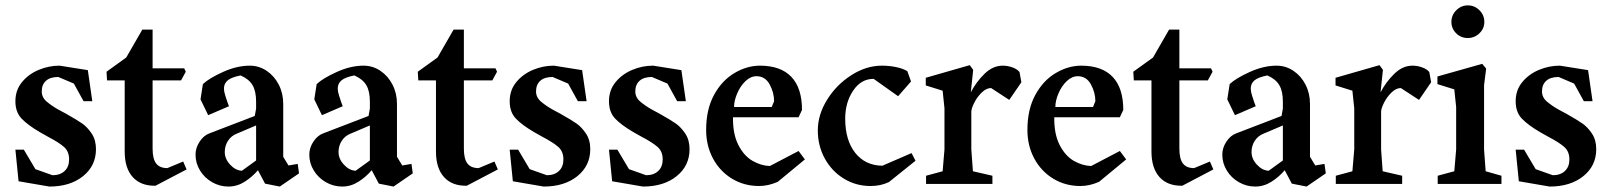

<svg xmlns="http://www.w3.org/2000/svg" viewBox="-20 -682 5972 712"><path d="M48.8 -9.8 37.1 -127H68.4L111.3 -54.7L174.8 -32.2Q203.1 -32.2 219.7 -47.9Q236.3 -63.5 236.3 -90.8Q236.3 -120.1 217.8 -136.7Q199.2 -153.3 158.2 -174.8L127 -192.4Q82 -218.8 59.6 -242.7Q37.1 -266.6 37.1 -306.6Q37.1 -347.7 61.5 -377.4Q85.9 -407.2 123.5 -422.9Q161.1 -438.5 200.2 -438.5H201.2L305.7 -421.9L322.3 -306.6H290L253.9 -372.1L196.3 -396.5Q166 -396.5 150.4 -382.3Q134.8 -368.2 134.8 -342.8Q134.8 -320.3 154.3 -304.2Q173.8 -288.1 196.8 -275.4Q219.7 -262.7 227.5 -258.8Q265.6 -237.3 284.7 -224.1Q303.7 -210.9 319.8 -187Q335.9 -163.1 335.9 -128.9Q335.9 -67.4 288.1 -28.8Q240.2 9.8 163.1 9.8Z M442.4 -120.1V-383.8H377L375 -416L448.2 -468.8L507.8 -572.3H545.9V-428.7H663.1L668.9 -416L651.4 -383.8H545.9V-130.9Q545.9 -92.8 559.1 -75.7Q572.3 -58.6 600.6 -58.6L659.2 -83L671.9 -53.7L556.6 6.8Q502 7.8 472.2 -25.4Q442.4 -58.6 442.4 -120.1Z M705.1 -108.4Q705.1 -133.8 720.2 -156.7Q735.4 -179.7 756.8 -187.5L924.8 -252L929.7 -279.3V-304.7Q929.7 -343.8 916.5 -366.2Q903.3 -388.7 872.1 -402.3Q837.9 -395.5 824.2 -383.8Q810.5 -372.1 810.5 -353.5Q810.5 -342.8 815.4 -327.6Q820.3 -312.5 823.7 -302.2Q827.1 -292 829.1 -288.1L752 -254.9L723.6 -313.5L732.4 -370.1Q754.9 -391.6 806.6 -415Q858.4 -438.5 906.2 -438.5Q940.4 -438.5 968.8 -419.4Q997.1 -400.4 1013.7 -368.2Q1030.3 -335.9 1030.3 -296.9V-100.6L1049.8 -68.4L1084 -74.2L1088.9 -39.1L1017.6 9.8L962.9 -1L936.5 -50.8Q916 -26.4 887.7 -8.3Q859.4 9.8 827.1 9.8Q794.9 9.8 766.6 -6.3Q738.3 -22.5 721.7 -49.8Q705.1 -77.1 705.1 -108.4ZM929.7 -86.9V-216.8L858.4 -186.5Q837.9 -178.7 825.7 -160.2Q813.5 -141.6 813.5 -118.2Q813.5 -92.8 833.5 -71.3Q853.5 -49.8 877 -48.8Z M1127 -108.4Q1127 -133.8 1142.1 -156.7Q1157.2 -179.7 1178.7 -187.5L1346.7 -252L1351.6 -279.3V-304.7Q1351.6 -343.8 1338.4 -366.2Q1325.2 -388.7 1293.9 -402.3Q1259.8 -395.5 1246.1 -383.8Q1232.4 -372.1 1232.4 -353.5Q1232.4 -342.8 1237.3 -327.6Q1242.2 -312.5 1245.6 -302.2Q1249 -292 1251 -288.1L1173.8 -254.9L1145.5 -313.5L1154.3 -370.1Q1176.8 -391.6 1228.5 -415Q1280.3 -438.5 1328.1 -438.5Q1362.3 -438.5 1390.6 -419.4Q1418.9 -400.4 1435.5 -368.2Q1452.1 -335.9 1452.1 -296.9V-100.6L1471.7 -68.4L1505.9 -74.2L1510.7 -39.1L1439.5 9.8L1384.8 -1L1358.4 -50.8Q1337.9 -26.4 1309.6 -8.3Q1281.2 9.8 1249 9.8Q1216.8 9.8 1188.5 -6.3Q1160.2 -22.5 1143.6 -49.8Q1127 -77.1 1127 -108.4ZM1351.6 -86.9V-216.8L1280.3 -186.5Q1259.8 -178.7 1247.6 -160.2Q1235.4 -141.6 1235.4 -118.2Q1235.4 -92.8 1255.4 -71.3Q1275.4 -49.8 1298.8 -48.8Z M1596.7 -120.1V-383.8H1531.2L1529.3 -416L1602.5 -468.8L1662.1 -572.3H1700.2V-428.7H1817.4L1823.2 -416L1805.7 -383.8H1700.2V-130.9Q1700.2 -92.8 1713.4 -75.7Q1726.6 -58.6 1754.9 -58.6L1813.5 -83L1826.2 -53.7L1710.9 6.8Q1656.2 7.8 1626.5 -25.4Q1596.7 -58.6 1596.7 -120.1Z M1881.8 -9.8 1870.1 -127H1901.4L1944.3 -54.7L2007.8 -32.2Q2036.1 -32.2 2052.7 -47.9Q2069.3 -63.5 2069.3 -90.8Q2069.3 -120.1 2050.8 -136.7Q2032.2 -153.3 1991.2 -174.8L1960 -192.4Q1915 -218.8 1892.6 -242.7Q1870.1 -266.6 1870.1 -306.6Q1870.1 -347.7 1894.5 -377.4Q1918.9 -407.2 1956.5 -422.9Q1994.1 -438.5 2033.2 -438.5H2034.2L2138.7 -421.9L2155.3 -306.6H2123L2086.9 -372.1L2029.3 -396.5Q1999 -396.5 1983.4 -382.3Q1967.8 -368.2 1967.8 -342.8Q1967.8 -320.3 1987.3 -304.2Q2006.8 -288.1 2029.8 -275.4Q2052.7 -262.7 2060.5 -258.8Q2098.6 -237.3 2117.7 -224.1Q2136.7 -210.9 2152.8 -187Q2168.9 -163.1 2168.9 -128.9Q2168.9 -67.4 2121.1 -28.8Q2073.2 9.8 1996.1 9.8Z M2250 -9.8 2238.3 -127H2269.5L2312.5 -54.7L2376 -32.2Q2404.3 -32.2 2420.9 -47.9Q2437.5 -63.5 2437.5 -90.8Q2437.5 -120.1 2418.9 -136.7Q2400.4 -153.3 2359.4 -174.8L2328.1 -192.4Q2283.2 -218.8 2260.7 -242.7Q2238.3 -266.6 2238.3 -306.6Q2238.3 -347.7 2262.7 -377.4Q2287.1 -407.2 2324.7 -422.9Q2362.3 -438.5 2401.4 -438.5H2402.3L2506.8 -421.9L2523.4 -306.6H2491.2L2455.1 -372.1L2397.5 -396.5Q2367.2 -396.5 2351.6 -382.3Q2335.9 -368.2 2335.9 -342.8Q2335.9 -320.3 2355.5 -304.2Q2375 -288.1 2397.9 -275.4Q2420.9 -262.7 2428.7 -258.8Q2466.8 -237.3 2485.8 -224.1Q2504.9 -210.9 2521 -187Q2537.1 -163.1 2537.1 -128.9Q2537.1 -67.4 2489.3 -28.8Q2441.4 9.8 2364.3 9.8Z M2598.6 -200.2Q2598.6 -276.4 2627.9 -330.1Q2657.2 -383.8 2703.6 -411.1Q2750 -438.5 2797.9 -438.5Q2875 -438.5 2914.6 -397Q2954.1 -355.5 2954.1 -274.4L2941.4 -247.1H2698.2Q2697.3 -185.5 2717.8 -145Q2738.3 -104.5 2770 -85.9Q2801.8 -67.4 2835 -66.4L2941.4 -122.1L2964.8 -90.8L2864.3 -7.8Q2829.1 7.8 2794.9 7.8Q2739.3 7.8 2694.3 -19.5Q2649.4 -46.9 2624 -94.2Q2598.6 -141.6 2598.6 -200.2ZM2841.8 -285.2 2850.6 -306.6Q2850.6 -338.9 2834 -369.1Q2817.4 -399.4 2785.2 -399.4Q2763.7 -399.4 2744.6 -381.3Q2725.6 -363.3 2713.9 -335.9Q2702.1 -308.6 2702.1 -285.2Z M3012.7 -198.2Q3012.7 -256.8 3047.4 -312.5Q3082 -368.2 3137.2 -403.3Q3192.4 -438.5 3250 -438.5Q3278.3 -438.5 3303.7 -433.1Q3329.1 -427.7 3344.7 -418L3358.4 -379.9L3310.5 -325.2L3219.7 -389.6Q3172.9 -389.6 3143.6 -345.7Q3114.3 -301.8 3114.3 -242.2Q3114.3 -162.1 3151.4 -115.2Q3188.5 -68.4 3252 -67.4L3360.4 -114.3L3375 -85.9L3276.4 -6.8Q3246.1 7.8 3208 7.8Q3154.3 7.8 3109.4 -19.5Q3064.5 -46.9 3038.6 -94.2Q3012.7 -141.6 3012.7 -198.2Z M3414.1 -30.3 3475.6 -46.9 3482.4 -127.9V-280.3L3475.6 -345.7L3413.1 -365.2V-393.6L3576.2 -440.4L3588.9 -422.9L3580.1 -339.8Q3600.6 -378.9 3631.3 -408.7Q3662.1 -438.5 3698.2 -438.5Q3716.8 -438.5 3734.4 -432.1Q3752 -425.8 3760.7 -415L3767.6 -377L3722.7 -311.5L3655.3 -355.5Q3637.7 -355.5 3620.6 -338.9Q3603.5 -322.3 3592.8 -300.8Q3582 -279.3 3582 -267.6V-127.9L3587.9 -46.9L3660.2 -30.3V0H3414.1Z M3790 -200.2Q3790 -276.4 3819.3 -330.1Q3848.6 -383.8 3895 -411.1Q3941.4 -438.5 3989.3 -438.5Q4066.4 -438.5 4106 -397Q4145.5 -355.5 4145.5 -274.4L4132.8 -247.1H3889.6Q3888.7 -185.5 3909.2 -145Q3929.7 -104.5 3961.4 -85.9Q3993.2 -67.4 4026.4 -66.4L4132.8 -122.1L4156.2 -90.8L4055.7 -7.8Q4020.5 7.8 3986.3 7.8Q3930.7 7.8 3885.7 -19.5Q3840.8 -46.9 3815.4 -94.2Q3790 -141.6 3790 -200.2ZM4033.2 -285.2 4042 -306.6Q4042 -338.9 4025.4 -369.1Q4008.8 -399.4 3976.6 -399.4Q3955.1 -399.4 3936 -381.3Q3917 -363.3 3905.3 -335.9Q3893.6 -308.6 3893.6 -285.2Z M4250 -120.1V-383.8H4184.6L4182.6 -416L4255.9 -468.8L4315.4 -572.3H4353.5V-428.7H4470.7L4476.6 -416L4459 -383.8H4353.5V-130.9Q4353.5 -92.8 4366.7 -75.7Q4379.9 -58.6 4408.2 -58.6L4466.8 -83L4479.5 -53.7L4364.3 6.8Q4309.6 7.8 4279.8 -25.4Q4250 -58.6 4250 -120.1Z M4512.7 -108.4Q4512.7 -133.8 4527.8 -156.7Q4543 -179.7 4564.5 -187.5L4732.4 -252L4737.3 -279.3V-304.7Q4737.3 -343.8 4724.1 -366.2Q4710.9 -388.7 4679.7 -402.3Q4645.5 -395.5 4631.8 -383.8Q4618.2 -372.1 4618.2 -353.5Q4618.2 -342.8 4623 -327.6Q4627.9 -312.5 4631.3 -302.2Q4634.8 -292 4636.7 -288.1L4559.6 -254.9L4531.2 -313.5L4540 -370.1Q4562.5 -391.6 4614.3 -415Q4666 -438.5 4713.9 -438.5Q4748 -438.5 4776.4 -419.4Q4804.7 -400.4 4821.3 -368.2Q4837.9 -335.9 4837.9 -296.9V-100.6L4857.4 -68.4L4891.6 -74.2L4896.5 -39.1L4825.2 9.8L4770.5 -1L4744.1 -50.8Q4723.6 -26.4 4695.3 -8.3Q4667 9.8 4634.8 9.8Q4602.5 9.8 4574.2 -6.3Q4545.9 -22.5 4529.3 -49.8Q4512.7 -77.1 4512.7 -108.4ZM4737.3 -86.9V-216.8L4666 -186.5Q4645.5 -178.7 4633.3 -160.2Q4621.1 -141.6 4621.1 -118.2Q4621.1 -92.8 4641.1 -71.3Q4661.1 -49.8 4684.6 -48.8Z M4933.6 -30.3 4995.1 -46.9 5002 -127.9V-280.3L4995.1 -345.7L4932.6 -365.2V-393.6L5095.7 -440.4L5108.4 -422.9L5099.6 -339.8Q5120.1 -378.9 5150.9 -408.7Q5181.6 -438.5 5217.8 -438.5Q5236.3 -438.5 5253.9 -432.1Q5271.5 -425.8 5280.3 -415L5287.1 -377L5242.2 -311.5L5174.8 -355.5Q5157.2 -355.5 5140.1 -338.9Q5123 -322.3 5112.3 -300.8Q5101.6 -279.3 5101.6 -267.6V-127.9L5107.4 -46.9L5179.7 -30.3V0H4933.6Z M5362.3 -600.6Q5362.3 -626 5380.4 -644Q5398.4 -662.1 5422.9 -662.1Q5448.2 -662.1 5466.3 -644Q5484.4 -626 5484.4 -600.6Q5484.4 -576.2 5466.3 -558.6Q5448.2 -541 5422.9 -541Q5397.5 -541 5379.9 -558.6Q5362.3 -576.2 5362.3 -600.6ZM5311.5 -30.3 5373 -46.9 5379.9 -127.9V-285.2L5373 -350.6L5310.5 -370.1V-398.4L5476.6 -445.3L5491.2 -427.7L5483.4 -366.2V-127.9L5489.3 -46.9L5547.9 -30.3V0H5311.5Z M5612.3 -9.8 5600.6 -127H5631.8L5674.8 -54.7L5738.3 -32.2Q5766.6 -32.2 5783.2 -47.9Q5799.8 -63.5 5799.8 -90.8Q5799.8 -120.1 5781.2 -136.7Q5762.7 -153.3 5721.7 -174.8L5690.4 -192.4Q5645.5 -218.8 5623 -242.7Q5600.6 -266.6 5600.6 -306.6Q5600.6 -347.7 5625 -377.4Q5649.4 -407.2 5687 -422.9Q5724.6 -438.5 5763.7 -438.5H5764.6L5869.1 -421.9L5885.7 -306.6H5853.5L5817.4 -372.1L5759.8 -396.5Q5729.5 -396.5 5713.9 -382.3Q5698.2 -368.2 5698.2 -342.8Q5698.2 -320.3 5717.8 -304.2Q5737.3 -288.1 5760.3 -275.4Q5783.2 -262.7 5791 -258.8Q5829.1 -237.3 5848.1 -224.1Q5867.2 -210.9 5883.3 -187Q5899.4 -163.1 5899.4 -128.9Q5899.4 -67.4 5851.6 -28.8Q5803.7 9.8 5726.6 9.8Z"/></svg>

Font: Comprehension Dark
Style: Regular
Weight: 700
Designer: Alfredo Marco Pradil
Foundry: Alfredo Marco Pradil
Version: 1.0